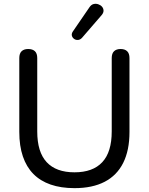

<svg xmlns="http://www.w3.org/2000/svg" viewBox="-20 -966 771 995"><path d="M366 9Q296 9 242.5 -9.5Q189 -28 153 -64.5Q117 -101 98.5 -155.5Q80 -210 80 -282V-665Q80 -689 92 -700.5Q104 -712 126 -712Q149 -712 161 -700.5Q173 -689 173 -665V-285Q173 -178 222 -125.5Q271 -73 366 -73Q461 -73 510 -125.5Q559 -178 559 -285V-665Q559 -689 571 -700.5Q583 -712 605 -712Q627 -712 639 -700.5Q651 -689 651 -665V-282Q651 -187 618.5 -122Q586 -57 522.5 -24Q459 9 366 9ZM405 -770Q396 -760 384.5 -759Q373 -758 364 -764.5Q355 -771 352.5 -781Q350 -791 357 -802L444 -929Q453 -942 465 -945Q477 -948 489 -944Q501 -940 508.5 -931.5Q516 -923 516.5 -911.5Q517 -900 507 -888Z"/></svg>

Font: Nunito ExtraLight Medium
Style: Regular
Weight: 500
Version: Version 3.602